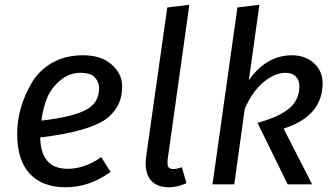

<svg xmlns="http://www.w3.org/2000/svg" viewBox="-20 -770 1395 802"><path d="M394 -401.9Q394 -425.8 377 -445.8Q359.9 -465.8 314.9 -465.8Q270 -465.8 232.4 -434.8Q194.8 -403.8 177.2 -361.6Q159.7 -319.3 152.8 -266.1Q276.9 -280.3 335.4 -309.1Q394 -337.9 394 -401.9ZM423.8 -273.4Q350.6 -220.2 147.9 -195.8Q150.9 -64.9 262.2 -64.9Q334 -64.9 402.8 -113.8L441.9 -51.8Q353 12.2 254.9 12.2Q156.7 12.2 104.2 -44.4Q51.8 -101.1 51.8 -210.7Q51.8 -320.3 112.3 -423.8Q142.6 -475.6 197.3 -507.3Q252 -539.1 327.6 -539.1Q403.3 -539.1 446.8 -500Q490.2 -460.9 490.2 -411.4Q490.2 -361.8 471.7 -328.4Q453.1 -294.9 423.8 -273.4Z M739.7 -71.8 758.8 -4.9Q720.7 12.2 686 12.2Q631.8 12.2 606.9 -21Q582 -54.2 590.8 -118.2L678.7 -738.8L771 -750L680.2 -103Q678.2 -81.1 683.1 -72.5Q688 -64 704.6 -64Q721.2 -64 739.7 -71.8Z M1199.7 -539.1Q1254.9 -539.1 1291.3 -506.1Q1327.6 -473.1 1327.6 -422.9Q1327.6 -284.7 1164.6 -232.9L1283.7 0H1181.6L1055.7 -256.8Q1148.4 -282.7 1189.5 -318.4Q1230.5 -354 1230.5 -409.2Q1230.5 -436 1215.1 -450.9Q1199.7 -465.8 1172.4 -465.8Q1128.4 -465.8 1081.5 -427.5Q1034.7 -389.2 1002.4 -315.9L958.5 0H867.7L971.7 -738.8L1063.5 -750L1019.5 -435.1Q1092.8 -539.1 1199.7 -539.1Z"/></svg>

Font: FiraSans-Italic
Style: Italic
Weight: 400
Italic angle: -8°
Designer: Carrois Corporate & Edenspiekermann AG
Foundry: Carrois Corporate GbR & Edenspiekermann AG
Version: Version 3.106;PS 003.106;hotconv 1.0.70;makeotf.lib2.5.58329